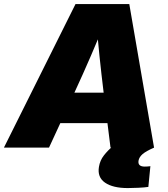

<svg xmlns="http://www.w3.org/2000/svg" viewBox="-58 -748 849 973"><path d="M-38.1 0 324.7 -727.5H597.2L722.7 0H502L466.8 -282.2Q455.6 -374 446 -465.6Q436.5 -557.1 429.2 -654.3H481.4Q442.4 -557.1 402.8 -465.6Q363.3 -374 320.8 -282.2L190.4 0ZM163.1 -124 188.5 -278.3H588.9L563.5 -124ZM589.8 205.1Q514.2 205.1 474.4 177.7Q434.6 150.4 443.4 97.7Q448.7 64.9 468.5 39.6Q488.3 14.2 515.6 -8.8L723.1 0Q681.6 18.1 664.3 33.2Q647 48.3 644 66.4Q641.6 81.5 649.7 88.9Q657.7 96.2 675.3 96.2Q682.6 96.2 689.7 95.7Q696.8 95.2 704.1 94.2L693.8 199.2Q674.8 202.1 643.1 203.6Q611.3 205.1 589.8 205.1Z"/></svg>

Font: Inter 28pt Black
Style: Italic
Weight: 900
Italic angle: -9.3988°
Designer: Rasmus Andersson
Foundry: rsms
Version: Version 4.001;git-66647c0bb